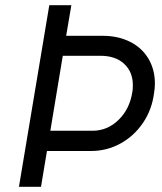

<svg xmlns="http://www.w3.org/2000/svg" viewBox="-20 -721 623 740"><path d="M170 -701H255L235 -583H376Q435 -583 481 -560Q527 -537 552 -495Q577 -453 577 -399Q577 -382 574 -364Q566 -299 531.5 -248Q497 -197 444.5 -168Q392 -139 330 -139H161L138 -1H53ZM336 -217Q394 -217 437 -259Q480 -301 490 -366Q492 -375 492 -393Q492 -444 458.5 -475Q425 -506 367 -506H222L174 -217Z"/></svg>

Font: Oak Sans
Style: Italic
Weight: 400
Italic angle: -9.49998°
Foundry: Erik Kennedy, Walven
Version: Version 1.000